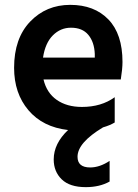

<svg xmlns="http://www.w3.org/2000/svg" viewBox="-20 -532 569 790"><path d="M272 -418Q229 -418 197.5 -386.5Q166 -355 157 -295H370V-310Q368 -359 343.5 -388.5Q319 -418 272 -418ZM431 215Q390 238 333 238Q267 238 234 206Q201 174 201 124Q201 59 260 3Q156 -9 97 -78.5Q38 -148 38 -253Q38 -374 104 -443Q170 -512 269 -512Q368 -512 426 -452Q484 -392 484 -277Q484 -249 477 -205H159Q172 -150 213.5 -121Q255 -92 317 -92Q397 -92 452 -132V-28Q432 -16 404 -8Q299 55 299 113Q299 157 351 157Q390 157 431 130Z"/></svg>

Font: Hind Vadodara SemiBold
Style: Regular
Weight: 600
Designer: Hitesh Malaviya
Foundry: Indian Type Foundry
Version: Version 1.001;PS 1.0;hotconv 1.0.86;makeotf.lib2.5.63406; tt